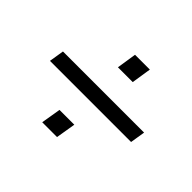

<svg xmlns="http://www.w3.org/2000/svg" viewBox="-113 -699 825 825"><g transform="rotate(45 300.0 -286.5)"><path d="M53 -253 64 -321H557L546 -253ZM216 -43 231 -133H321L306 -43ZM279 -440 293 -530H383L369 -440Z"/></g></svg>

Font: Mulish ExtraLight Medium
Style: Italic
Weight: 500
Italic angle: -9°
Version: Version 3.603